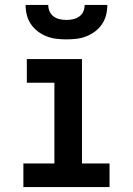

<svg xmlns="http://www.w3.org/2000/svg" viewBox="-20 -760 540 780"><path d="M75 0V-96H201V-424H89V-520H313V-96H425V0ZM250 -600Q229 -600 208.5 -602.5Q188 -605 169 -612.5Q150 -620 133.5 -632.5Q117 -645 105.5 -662Q94 -679 89 -699Q84 -719 84 -740H176Q176 -726 181.5 -713.5Q187 -701 198 -693Q209 -685 222.5 -682Q236 -679 250 -679Q264 -679 277.5 -682Q291 -685 302 -693Q313 -701 318.5 -713.5Q324 -726 324 -740H416Q416 -719 411 -699Q406 -679 394.5 -662Q383 -645 366.5 -632.5Q350 -620 331 -612.5Q312 -605 291.5 -602.5Q271 -600 250 -600Z"/></svg>

Font: Iosevka Term Curly
Style: Bold
Weight: 700
Designer: Belleve Invis
Foundry: Belleve Invis
Version: Version 32.3.0